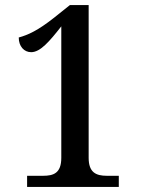

<svg xmlns="http://www.w3.org/2000/svg" viewBox="-20 -738 559 758"><path d="M87 0H449V-44H402C359 -44 330 -57 330 -115V-718H256L192 -667C130 -618 91 -600 54 -590C54 -555 75 -532 103 -532C139 -532 175 -574 222 -634V-115C222 -54 191 -44 150 -44H87Z"/></svg>

Font: Noto Serif Lao SemiCondensed Medium
Style: Regular
Weight: 500
Width: 4
Designer: Monotype Design Team
Foundry: Monotype Imaging Inc.
Version: Version 2.003